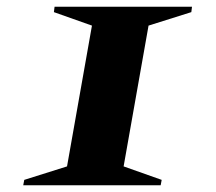

<svg xmlns="http://www.w3.org/2000/svg" viewBox="-20 -550 640 570"><path d="M49 0 52 -16 179 -56 253 -474 140 -514 142 -530H550L548 -514L421 -474L347 -56L460 -16L457 0Z"/></svg>

Font: Spectral SC ExtraBold
Style: Italic
Weight: 800
Italic angle: -10°
Designer: Jean-Baptiste Levee
Foundry: Production Type
Version: Version 2.001